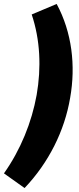

<svg xmlns="http://www.w3.org/2000/svg" viewBox="-79 -762 398 969"><path d="M207 -742 81 -689C124 -561 130 -421 106 -283C81 -144 25 -6 -59 113L45 187C167 59 247 -102 275 -268C304 -431 284 -599 207 -742Z"/></svg>

Font: Fixel Display ExtraBold
Style: Italic
Weight: 800
Italic angle: -10°
Designer: AlfaBravo + MacPaw
Foundry: Kyrylo Tkachov, Marchela Mozhyna, Serhii Makarenko, Maria Weinstein, Zakhar Kryvoshyya
Version: Version 1.210;Glyphs 3.2 (3217)